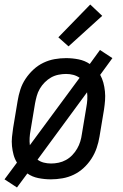

<svg xmlns="http://www.w3.org/2000/svg" viewBox="-22 -785 542 849"><path d="M53 44 -2 8 53 -66Q43 -82 38 -100.5Q33 -119 31 -139Q29 -159 31 -179Q33 -199 36 -219L56 -339Q60 -364 68 -389Q76 -414 91 -436.5Q106 -459 126 -477.5Q146 -496 170 -507.5Q194 -519 219.5 -523.5Q245 -528 270 -528Q298 -528 325.5 -522.5Q353 -517 375 -502L420 -564L475 -528L421 -454Q430 -438 435 -419.5Q440 -401 442 -381Q444 -361 442.5 -341Q441 -321 438 -301L418 -181Q414 -156 405.5 -131Q397 -106 382.5 -83.5Q368 -61 348 -42.5Q328 -24 304 -12.5Q280 -1 254 3.5Q228 8 203 8Q175 8 147.5 2.5Q120 -3 99 -18ZM110 -143 330 -441Q317 -450 302 -454Q287 -458 270 -458Q254 -458 236.5 -454.5Q219 -451 204 -442.5Q189 -434 176 -421Q163 -408 154 -392.5Q145 -377 140.5 -360.5Q136 -344 133 -328L113 -208Q110 -192 109 -175.5Q108 -159 110 -143ZM204 -62Q220 -62 237 -65.5Q254 -69 269.5 -77.5Q285 -86 297.5 -99Q310 -112 319 -127.5Q328 -143 333 -159.5Q338 -176 340 -192L360 -312Q363 -328 364 -344.5Q365 -361 363 -377L144 -79Q156 -70 171.5 -66Q187 -62 204 -62ZM281 -580 236 -620 377 -765 430 -715Z"/></svg>

Font: Iosevka
Style: Italic
Weight: 400
Italic angle: -9°
Monospace: yes
Designer: Belleve Invis
Foundry: Belleve Invis
Version: Version 32.5.0; ttfautohint (v1.8.4)